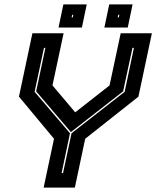

<svg xmlns="http://www.w3.org/2000/svg" viewBox="-20 -851 709 871"><path d="M178 0 225 -221.5 66 -412.5 127 -700H268.5L218 -463.5L325 -337H315.5L477 -463.5L527.5 -700H669L608 -412.5L366.5 -221.5L319.5 0ZM259.5 -66H266L304.5 -246.5L545.5 -434.5L587.5 -634H581L538.5 -436.5L302.5 -252.5H301L144 -436.5L186 -634H179.5L137 -434.5L297.5 -246.5ZM453.5 -726 475.5 -831H581.5L559.5 -726ZM245.5 -726 267.5 -831H373.5L351.5 -726ZM305 -772H310L312.5 -784H307.5ZM514 -772H519L521.5 -784H516.5Z"/></svg>

Font: Tourney Thin ExtraBold
Style: Italic
Weight: 800
Italic angle: -12°
Version: Version 1.015